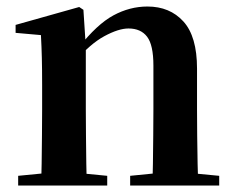

<svg xmlns="http://www.w3.org/2000/svg" viewBox="-20 -572 725 592"><path d="M36 0V-29.9L141.6 -40.2H204.7L310.6 -29.9V0ZM106.2 0Q107.9 -25.5 108.4 -67.4Q108.9 -109.4 109.4 -154.8Q109.9 -200.3 109.9 -234.8V-310.2Q109.9 -360 109 -393.7Q108.2 -427.5 106.2 -463.8L28.1 -470.7V-495.2L224.2 -550.4L237.2 -541.7L244.6 -428V-425.6V-234.8Q244.6 -200.3 245.1 -154.8Q245.6 -109.4 246.1 -67.4Q246.6 -25.5 247.6 0ZM381.3 0V-29.9L485.2 -40.2H547.8L655.9 -29.9V0ZM450 0Q451 -25.5 451.5 -66.9Q452 -108.4 452.5 -153.8Q453 -199.3 453 -234.8V-369.8Q453 -433.2 433.6 -458.7Q414.2 -484.2 376.2 -484.2Q345.6 -484.2 301.8 -460.5Q258.1 -436.8 212.5 -383.3L207.6 -425.7H222.9Q279.1 -497.3 329.7 -524.6Q380.3 -551.9 434.5 -551.9Q503.6 -551.9 545.5 -505.8Q587.5 -459.6 587.5 -360.5V-234.8Q587.5 -199.3 588 -153.8Q588.5 -108.4 589.3 -66.9Q590.2 -25.5 591.2 0Z"/></svg>

Font: Noto Serif KR
Style: Regular
Weight: 200
Designer: Ryoko NISHIZUKA 西塚涼子 (kana & ideographs); Frank Grießhammer (Latin, Greek & Cyrillic); Wenlong ZHANG 张文龙 (bopomofo); San
Foundry: Adobe
Version: Version 2.001;hotconv 1.1.0;makeotfexe 2.6.0